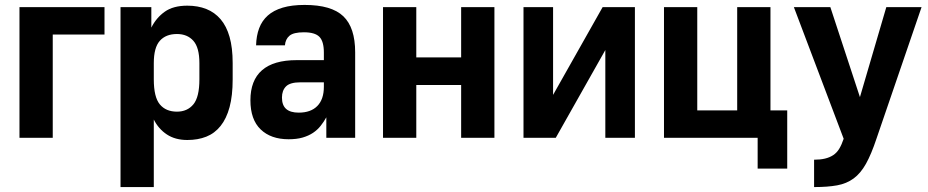

<svg xmlns="http://www.w3.org/2000/svg" viewBox="-20 -559 3765 779"><path d="M59 -530H404V-419H194V0H59Z M469 -530H594V-447Q614 -487 648.5 -511.5Q683 -536 740 -536Q783 -536 817 -522.5Q851 -509 875 -481Q899 -453 911.5 -409Q924 -365 924 -303V-237Q924 -171 911.5 -124.5Q899 -78 875 -48Q851 -18 817 -4.5Q783 9 740 9Q691 9 657 -13.5Q623 -36 604 -74V200H469ZM698 -106Q740 -106 764.5 -135.5Q789 -165 789 -237V-303Q789 -366 764.5 -393.5Q740 -421 698 -421Q653 -421 628.5 -393.5Q604 -366 604 -303V-237Q604 -165 628.5 -135.5Q653 -106 698 -106Z M1151 6Q1079 6 1037.5 -34Q996 -74 996 -152Q996 -233 1043 -274Q1090 -315 1184 -315H1294V-346Q1294 -391 1276 -409.5Q1258 -428 1213 -428Q1171 -428 1154.5 -414Q1138 -400 1136 -375H1019Q1020 -414 1031.5 -444.5Q1043 -475 1066.5 -496Q1090 -517 1127 -528Q1164 -539 1216 -539Q1325 -539 1373 -493Q1421 -447 1421 -347V0H1304V-83Q1294 -65 1281 -48.5Q1268 -32 1250 -20Q1232 -8 1208 -1Q1184 6 1151 6ZM1192 -102Q1241 -102 1267.5 -129Q1294 -156 1294 -207V-225H1199Q1157 -225 1140.5 -208.5Q1124 -192 1124 -163Q1124 -132 1141 -117Q1158 -102 1192 -102Z M1534 -530H1669V-326H1851V-530H1986V0H1851V-214H1669V0H1534Z M2104 -530H2224V-174L2425 -530H2556V0H2436V-356L2235 0H2104Z M3054 0H2674V-530H2809V-111H2971V-530H3106V-111H3174V125H3054Z M3283 89Q3308 89 3327 84.5Q3346 80 3360.5 70.5Q3375 61 3385 44.5Q3395 28 3403 4L3201 -530H3349L3469 -165L3576 -530H3719L3536 4Q3515 67 3493.5 105.5Q3472 144 3443.5 165Q3415 186 3376.5 193Q3338 200 3283 200Z"/></svg>

Font: Golos UI VF
Style: Regular
Weight: 400
Designer: A.Korolkova, Vitaly Kuzmin
Foundry: ParaType Ltd
Version: Version 2.000